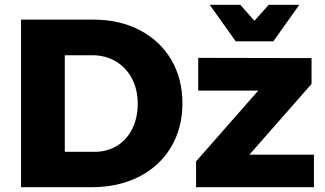

<svg xmlns="http://www.w3.org/2000/svg" viewBox="-20 -783 1361 803"><path d="M743 -351Q743 -248 695.5 -168Q648 -88 561.5 -44Q475 0 363 0H68V-701H370Q480 -701 564.5 -657Q649 -613 696 -533.5Q743 -454 743 -351ZM556 -349Q556 -409 531.5 -455Q507 -501 464 -526.5Q421 -552 366 -552H251V-148H375Q428 -148 469 -173Q510 -198 533 -244Q556 -290 556 -349ZM809 -541 1283 -540V-432L1023 -136H1293V0H800V-108L1060 -404H809ZM1104 -763H1232L1123 -610H966L857 -763H985L1044 -696Z"/></svg>

Font: Montserrat V1
Style: Bold
Weight: 700
Designer: Julieta Ulanovsky
Foundry: Julieta Ulanovsky
Version: Version 6.001